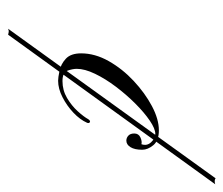

<svg xmlns="http://www.w3.org/2000/svg" viewBox="-60 -512 563 484"><g transform="rotate(90 222.0 -269.5)"><path d="M308 -388Q334 -388 345.5 -374Q357 -360 357 -346Q357 -327 350.5 -316.5Q344 -306 334 -306Q327 -306 321.5 -311Q316 -316 316 -326Q316 -337 326 -341.5Q336 -346 343 -344Q348 -358 338 -368.5Q328 -379 317 -379Q304 -379 283.5 -365Q263 -351 240.5 -328.5Q218 -306 198 -279.5Q178 -253 165.5 -227Q153 -201 153 -181Q153 -171 157.5 -158Q162 -145 184 -145Q207 -145 226.5 -156.5Q246 -168 260 -183.5Q274 -199 280 -210Q284 -216 287.5 -214Q291 -212 289 -207Q281 -189 263.5 -172.5Q246 -156 224.5 -145Q203 -134 183 -134Q175 -134 158 -137.5Q141 -141 127.5 -153.5Q114 -166 114 -192Q114 -227 133.5 -261.5Q153 -296 183.5 -324.5Q214 -353 247 -370.5Q280 -388 308 -388ZM429 -531Q434 -527 444 -530L67 -8Q63 -9 60 -9.5Q57 -10 52 -8Z"/></g></svg>

Font: Kapakana
Style: Regular
Weight: 400
Designer: Kousuke Nagai
Version: Version 1.002